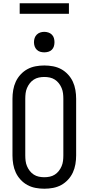

<svg xmlns="http://www.w3.org/2000/svg" viewBox="-20 -1142 540 1170"><path d="M250 8Q223 8 196.5 3Q170 -2 147 -14.5Q124 -27 105.5 -47Q87 -67 76 -91Q65 -115 60.5 -141.5Q56 -168 56 -195V-540Q56 -567 60.5 -593.5Q65 -620 76 -644Q87 -668 105.5 -688Q124 -708 147 -720.5Q170 -733 196.5 -738Q223 -743 250 -743Q277 -743 303.5 -738Q330 -733 353 -720.5Q376 -708 394.5 -688Q413 -668 424 -644Q435 -620 439.5 -593.5Q444 -567 444 -540V-195Q444 -168 439.5 -141.5Q435 -115 424 -91Q413 -67 394.5 -47Q376 -27 353 -14.5Q330 -2 303.5 3Q277 8 250 8ZM250 -62Q267 -62 283.5 -65.5Q300 -69 314 -78Q328 -87 338.5 -100.5Q349 -114 355.5 -129.5Q362 -145 364 -161.5Q366 -178 366 -195V-540Q366 -557 364 -573.5Q362 -590 355.5 -605.5Q349 -621 338.5 -634.5Q328 -648 314 -657Q300 -666 283.5 -669.5Q267 -673 250 -673Q233 -673 216.5 -669.5Q200 -666 186 -657Q172 -648 161.5 -634.5Q151 -621 144.5 -605.5Q138 -590 136 -573.5Q134 -557 134 -540V-195Q134 -178 136 -161.5Q138 -145 144.5 -129.5Q151 -114 161.5 -100.5Q172 -87 186 -78Q200 -69 216.5 -65.5Q233 -62 250 -62ZM250 -823Q237 -823 225 -826.5Q213 -830 204 -839Q195 -848 191 -860Q187 -872 187 -885Q187 -898 191 -910Q195 -922 204 -931Q213 -940 225 -944Q237 -948 250 -948Q262 -948 274.5 -944Q287 -940 296 -931Q305 -922 308.5 -910Q312 -898 312 -885Q312 -872 308.5 -860Q305 -848 296 -839Q287 -830 274.5 -826.5Q262 -823 250 -823ZM100 -1058V-1122H400V-1058Z"/></svg>

Font: Huly
Style: Regular
Weight: 400
Designer: Belleve Invis
Foundry: Belleve Invis
Version: Version 33.2.5; ttfautohint (v1.8.4)